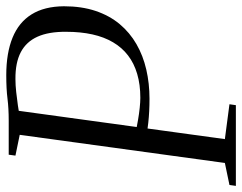

<svg xmlns="http://www.w3.org/2000/svg" viewBox="-112 -690 791 628"><g transform="rotate(-90 284.0 -375.5)"><path d="M-9.5 0 -6.5 -21 65.5 -36 157.5 -707 89.5 -721 92.5 -743H203.5Q244 -743 275.8 -747Q307.5 -751 352.5 -751Q425 -751 475.2 -730.5Q525.5 -710 551.5 -668.2Q577.5 -626.5 578 -562.5Q578 -504.5 562.8 -459Q547.5 -413.5 519.8 -380.2Q492 -347 454.2 -325.2Q416.5 -303.5 371 -293Q325.5 -282.5 275.5 -282.5Q255 -282.5 235 -283.5Q215 -284.5 197 -286.5Q179 -288.5 165.5 -290.5L171 -326.5Q186.5 -323.5 206.5 -320Q226.5 -316.5 246 -314.5Q265.5 -312.5 278.5 -312.5Q322 -312.5 356.8 -322.8Q391.5 -333 417.2 -352.8Q443 -372.5 460.2 -401.8Q477.5 -431 486 -469.5Q494.5 -508 494.5 -555Q495 -612 478.5 -648.8Q462 -685.5 427.8 -703.5Q393.5 -721.5 339.5 -721Q320 -721 297.5 -718.5Q275 -716 253.8 -713Q232.5 -710 216.5 -707L238 -724.5L143.5 -36L257.5 -21L254.5 0Z"/></g></svg>

Font: Merriweather 120pt Light
Style: Italic
Weight: 300
Italic angle: -7.8°
Version: Version 2.101